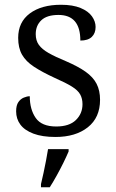

<svg xmlns="http://www.w3.org/2000/svg" viewBox="-20 -565 486 806"><path d="M213 10Q157.3 10 120.3 -4Q83.3 -18 65.5 -42Q47.7 -66 47.7 -97.7Q47.7 -122.7 57 -136.2Q66.3 -149.7 80 -155.3Q93.7 -161 105 -161Q105 -105.7 130 -69.8Q155 -34 216 -34Q270.7 -34 298.5 -61Q326.3 -88 326.3 -127.7Q326.3 -151 316.8 -168.3Q307.3 -185.7 282 -201.5Q256.7 -217.3 210.3 -237.7Q157 -262.3 122.8 -284.7Q88.7 -307 72.5 -335.5Q56.3 -364 56.3 -406Q56.3 -472.3 105.3 -508.7Q154.3 -545 236 -545Q285.7 -545 318.2 -531.5Q350.7 -518 366 -496.5Q381.3 -475 381.3 -451.7Q381.3 -425.3 365.3 -410Q349.3 -394.7 317.3 -394.7Q317.3 -448.7 294.3 -475.5Q271.3 -502.3 225.7 -502.3Q177 -502.3 153.5 -480Q130 -457.7 130 -421.7Q130 -394.7 143.2 -376.5Q156.3 -358.3 184 -342.5Q211.7 -326.7 257.7 -307.7Q308 -286 339.5 -263.7Q371 -241.3 385.5 -213.2Q400 -185 400 -146Q400 -71.3 348.7 -30.7Q297.3 10 213 10ZM152 208Q157.3 186 162.8 160.5Q168.3 135 173.2 109.3Q178 83.7 181.7 61H268V71Q259 92 245.7 119.2Q232.3 146.3 217.3 173.3Q202.3 200.3 189 221H152Z"/></svg>

Font: Noto Serif Hentaigana ExtraLight
Style: Regular
Weight: 200
Designer: Kazuhiro Yamada
Foundry: nipponia
Version: Version 1.000